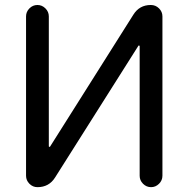

<svg xmlns="http://www.w3.org/2000/svg" viewBox="-20 -775 755 774"><path d="M634.8 -66.4Q634.8 -47.9 621.1 -34.2Q607.4 -20.5 588.9 -20.5Q570.3 -20.5 556.6 -34.2Q543 -47.9 543 -66.4V-588.9Q543 -590.8 541 -591.3Q539.1 -591.8 538.1 -590.8L202.1 -59.6Q177.7 -20.5 130.9 -20.5Q112.3 -20.5 98.6 -34.2Q85 -47.9 85 -66.4V-709Q85 -727.5 98.6 -741.2Q112.3 -754.9 130.9 -754.9Q149.4 -754.9 163.1 -741.2Q176.8 -727.5 176.8 -709V-185.5Q176.8 -183.6 178.7 -183.1Q180.7 -182.6 181.6 -183.6L517.6 -715.8Q542 -754.9 587.9 -754.9Q607.4 -754.9 621.1 -741.2Q634.8 -727.5 634.8 -709Z"/></svg>

Font: Gen Jyuu GothicX Regular
Style: Regular
Weight: 400
Designer: [Source Han Sans]
Ryoko NISHIZUKA  (kana & ideographs); Paul D. Hunt (Latin, Greek & Cyrillic); Wenlong ZHANG  (bopomofo
Version: Version 1.002.20150607